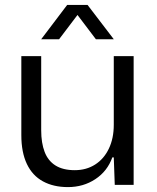

<svg xmlns="http://www.w3.org/2000/svg" viewBox="-20 -754 641 783"><path d="M257 9Q198 9 155 -14.5Q112 -38 89.5 -85.5Q67 -133 67 -203V-525H148V-223Q148 -171 162 -134.5Q176 -98 206.5 -79Q237 -60 285 -60Q332 -60 368 -83Q404 -106 424 -148Q444 -190 444 -245V-525H525V0H448L444 -112H438Q418 -56 369 -23.5Q320 9 257 9ZM148 -594 254 -734H337L444 -594H371L296 -693L221 -594Z"/></svg>

Font: Mona Sans ExtraLight
Style: Regular
Weight: 400
Version: Version 2.000